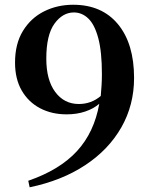

<svg xmlns="http://www.w3.org/2000/svg" viewBox="-20 -777 636 816"><path d="M106 19 100.1 -8.8Q233.4 -54.7 306.9 -134.5Q380.4 -214.4 401.9 -335.9Q377.4 -314.9 342 -303Q306.6 -291 263.2 -291Q199.7 -291 150.1 -317.1Q100.6 -343.3 72.3 -392.3Q43.9 -441.4 43.9 -511.2Q43.9 -590.8 77.6 -645.8Q111.3 -700.7 167.5 -728.8Q223.6 -756.8 291 -756.8Q413.1 -756.8 481.4 -674.1Q549.8 -591.3 549.8 -445.8Q549.8 -330.6 495.8 -235.8Q441.9 -141.1 342.3 -75.2Q242.7 -9.3 106 19ZM408.2 -369.1Q410.2 -390.6 411.6 -413.8Q413.1 -437 413.1 -461.9Q413.1 -557.1 397.7 -614.7Q382.3 -672.4 355.5 -698.2Q328.6 -724.1 293.9 -724.1Q246.1 -724.1 211.4 -676.3Q176.8 -628.4 176.8 -527.8Q176.8 -437 214.8 -386Q252.9 -335 314.9 -335Q368.2 -335 408.2 -369.1Z"/></svg>

Font: Source Han Serif TW
Style: Bold
Weight: 700
Designer: Ryoko NISHIZUKA Ë•øÂ°öÊ∂ºÂ≠ê (kana & ideographs); Frank Grie√ühammer (Latin, Greek & Cyrillic); Wenlong ZHANG Âº†ÊñáÈæô 
Foundry: Adobe
Version: Version 2.003;hotconv 1.1.1;makeotfexe 2.6.0